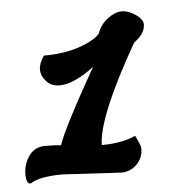

<svg xmlns="http://www.w3.org/2000/svg" viewBox="-40 -661 490 520"><g transform="rotate(-5 205.0 -400.5)"><path d="M89 -521Q144 -521 185 -535Q226 -549 242 -567Q251 -592 271 -607Q291 -622 309.5 -622Q328 -622 347 -608.5Q366 -595 366 -582Q366 -559 342 -540L335 -534Q225 -341 224 -266Q279 -266 316 -283Q330 -256 330 -248Q330 -222 312.5 -204.5Q295 -187 271 -187L112 -196Q48 -196 23 -179Q11 -179 11 -205.5Q11 -232 26.5 -254.5Q42 -277 71 -277Q100 -277 114 -275Q129 -319 197 -440L219 -479Q163 -437 125 -437Q102 -437 88.5 -452Q75 -467 75 -484Q75 -501 89 -521Z"/></g></svg>

Font: Clara
Style: Regular
Weight: 400
Designer: Proyecto DEMO
Foundry: Proyecto DEMO
Version: Version 1.002